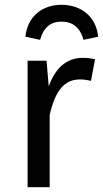

<svg xmlns="http://www.w3.org/2000/svg" viewBox="-20 -780 429 800"><path d="M236 -760C155 -760 94 -710 86 -627L147 -614C161 -665 191 -690 236 -690C283 -690 314 -665 328 -614L389 -627C381 -710 319 -760 236 -760ZM324 -539C260 -539 211 -499 183 -420L174 -527H95V0H187V-301C210 -402 248 -449 313 -449C328 -449 343 -447 359 -443L376 -533C360 -537 343 -539 324 -539Z"/></svg>

Font: Fira Sans
Style: Regular
Weight: 400
Designer: Carrois Corporate & Edenspiekermann AG
Foundry: Carrois Corporate GbR & Edenspiekermann AG
Version: Version 4.203